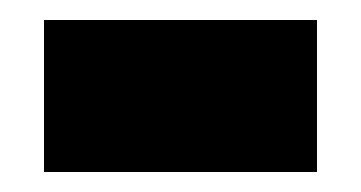

<svg xmlns="http://www.w3.org/2000/svg" viewBox="-20 -364 361 192"><path d="M24 -192H297V-344H24Z"/></svg>

Font: Noto Sans Arabic SemCond Blk
Style: Regular
Weight: 900
Width: 4
Designer: Monotype Design Team, Nadine Chahine, Nizar Qandah and Khaled Hosny
Foundry: Monotype Imaging Inc.
Version: Version 2.012